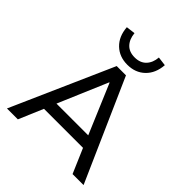

<svg xmlns="http://www.w3.org/2000/svg" viewBox="-249 -1099 1258 1258"><g transform="rotate(45 379.5 -470.0)"><path d="M25 0 337 -705H423L735 0H633L547 -200L593 -170H166L211 -200L126 0ZM378 -595 223 -231 199 -252H560L535 -231L381 -595ZM380 -760Q306 -760 258 -806Q210 -852 204 -932L267 -940Q272 -888 300.5 -858Q329 -828 380 -828Q431 -828 460 -858.5Q489 -889 493 -940L556 -932Q550 -852 502 -806Q454 -760 380 -760Z"/></g></svg>

Font: Nunito Sans 12pt ExtraLight 9pt Medium
Style: Regular
Weight: 500
Version: Version 3.101;gftools[0.9.27]